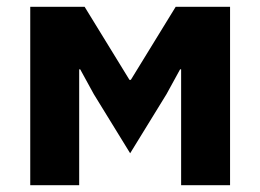

<svg xmlns="http://www.w3.org/2000/svg" viewBox="-20 -545 766 565"><path d="M69 -525V0H213V-341H216L256 -268L363 -94L470 -268L510 -341H513V0H657V-525H497L365 -310H361L229 -525Z"/></svg>

Font: Braiins Sans
Style: Bold
Weight: 700
Designer: Mike Abbink, Paul van der Laan, Pieter van Rosmalen, Jiri Chlebus, Lubos Buracinsky
Foundry: Bold Monday, Sudetype
Version: Version 1.000;hotconv 1.0.109;makeotfexe 2.5.65596